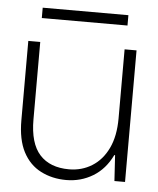

<svg xmlns="http://www.w3.org/2000/svg" viewBox="-48 -667 594 721"><g transform="rotate(5 248.5 -306.5)"><path d="M228 12Q175 12 132 -10Q89 -32 65 -78Q41 -124 41 -197V-496H86V-204Q86 -114 124.5 -71.5Q163 -29 235 -29Q283 -29 321.5 -53Q360 -77 382 -123Q404 -169 404 -236V-496H449V0H409L403 -97H400Q374 -43 328.5 -15.5Q283 12 228 12ZM84 -586V-625H407V-586Z"/></g></svg>

Font: DM Sans 36pt ExtraLight
Style: Regular
Weight: 250
Designer: Colophon Foundry, Jonny Pinhorn
Foundry: Colophon Foundry
Version: Version 4.004;gftools[0.9.30]